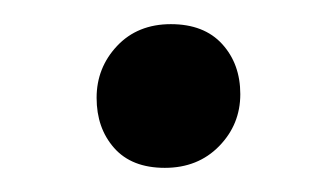

<svg xmlns="http://www.w3.org/2000/svg" viewBox="-20 -127 278 159"><path d="M161.5 -6C173.2 -18 179 -32.3 179 -49C179 -65.7 174 -79.5 164 -90.5C154 -101.5 139.8 -107 121.5 -107C103.2 -107 88.3 -101 77 -89C65.7 -77 60 -62.7 60 -46C60 -29.3 64.8 -15.5 74.5 -4.5C84.2 6.5 98.2 12 116.5 12C134.8 12 149.8 6 161.5 -6Z"/></svg>

Font: Alegreya SC
Style: Regular
Weight: 400
Designer: Juan Pablo del Peral
Foundry: Juan Pablo del Peral
Version: Version 1.003